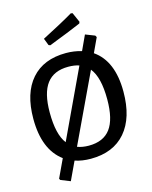

<svg xmlns="http://www.w3.org/2000/svg" viewBox="-141 -965 921 1165"><g transform="rotate(-15 319.5 -383.0)"><path d="M249 -720 239 -724 222 -768Q352 -835 419 -875L430 -873L457 -812L453 -802Q379 -770 249 -720ZM492 -605Q605 -527 605 -334Q605 -170 528 -80.5Q451 9 309 9Q255 9 210 -6L156 109L96 85L91 76L145 -39Q34 -121 34 -315Q34 -476 110.5 -563Q187 -650 328 -650Q379 -650 426 -636L469 -729L528 -706L534 -695ZM140 -327Q140 -188 187 -128L388 -556Q359 -566 320 -566Q229 -566 184.5 -507.5Q140 -449 140 -327ZM318 -71Q410 -71 454 -130Q498 -189 498 -314Q498 -454 449 -513L246 -83Q278 -71 318 -71Z"/></g></svg>

Font: Alegreya Sans SC Medium
Style: Regular
Weight: 500
Designer: Juan Pablo del Peral
Foundry: Huerta Tipografica
Version: Version 2.001;PS 002.001;hotconv 1.0.88;makeotf.lib2.5.64775